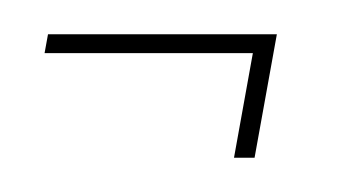

<svg xmlns="http://www.w3.org/2000/svg" viewBox="-20 -265 204 112"><path d="M116.5 -173 127.5 -234H6L8 -245H141.5L128.5 -173Z"/></svg>

Font: Anybody UltraCondensed Thin
Style: Italic
Weight: 100
Width: 1
Italic angle: -10°
Designer: Tyler Finck
Foundry: Etcetera Type Company
Version: Version 1.010; ttfautohint (v1.8.3) -l 8 -r 50 -G 200 -x 14 